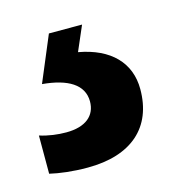

<svg xmlns="http://www.w3.org/2000/svg" viewBox="-59 -45 294 330"><g transform="rotate(-15 87.5 120.0)"><path d="M182 133C182 86 151 54 95 44L114 0H55L21 81C66 85 93 101 93 131C93 156 75 172 40 172C25 172 9 170 -7 165V233C10 237 33 240 60 240C138 240 182 201 182 133Z"/></g></svg>

Font: Noto Sans Arabic UI XCn SmBd
Style: Regular
Weight: 600
Width: 2
Designer: Monotype Design Team, Nadine Chahine and Nizar Qandah
Foundry: Monotype Imaging Inc.
Version: Version 2.010